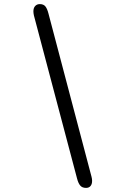

<svg xmlns="http://www.w3.org/2000/svg" viewBox="-20 -782 659 937"><path d="M174 -762Q192.5 -762 201.5 -750.8Q210.5 -739.5 216.5 -716L426.5 80Q429.5 91 429.5 100.5Q429.5 116.5 421.8 125.8Q414 135 400 135Q381.5 135 371.8 123.8Q362 112.5 356 89L145.5 -706.5Q143 -718 143 -726.5Q143 -743.5 151.8 -752.8Q160.5 -762 174 -762Z"/></svg>

Font: Sono ExtraLight Monospace
Style: Regular
Weight: 400
Version: Version 2.112